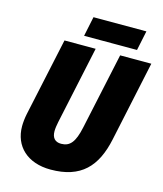

<svg xmlns="http://www.w3.org/2000/svg" viewBox="-129 -978 921 1083"><g transform="rotate(15 332.0 -436.5)"><path d="M257 -768H566L590 -883H281ZM269 10C446 10 529 -80 564 -245L664 -714H482L386 -267C367 -178 340 -146 289 -146C254 -146 235 -166 235 -205C235 -221 238 -241 242 -260L339 -714H157L59 -258C54 -234 51 -206 51 -185C51 -69 133 10 269 10Z"/></g></svg>

Font: Noto Sans SemiCondensed Black
Style: Italic
Weight: 900
Width: 4
Italic angle: -12°
Designer: Monotype Design Team
Foundry: Monotype Imaging Inc.
Version: Version 2.013